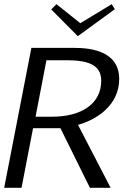

<svg xmlns="http://www.w3.org/2000/svg" viewBox="-32 -898 643 918"><path d="M-12 0H71L126 -285H257L398 0H497L341 -301C434 -327 538 -397 538 -521C538 -625 453 -669 326 -669H118ZM138 -340 190 -610H283C381 -610 452 -593 452 -512C452 -402 358 -340 217 -340ZM213 -853 340 -725 517 -854 502 -878 352 -787 238 -878Z"/></svg>

Font: KpSans
Style: Italic
Weight: 400
Italic angle: -11°
Version: Version 0.66